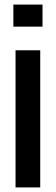

<svg xmlns="http://www.w3.org/2000/svg" viewBox="-20 -820 244 840"><path d="M38.5 -703.5V-800H166V-703.5ZM48 0V-600H156V0Z"/></svg>

Font: Big Shoulders Display Thin
Style: Bold
Weight: 700
Version: Version 2.002